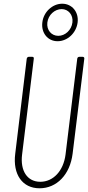

<svg xmlns="http://www.w3.org/2000/svg" viewBox="-20 -1006 474 1034"><path d="M290 -784C344 -784 391 -829 398 -885C405 -941 368 -986 315 -986C262 -986 214 -941 208 -885C201 -829 237 -784 290 -784ZM294 -813C257 -813 230 -844 235 -885C240 -926 275 -957 312 -957C348 -957 375 -926 370 -885C365 -844 331 -813 294 -813ZM193 8C286 8 357 -66 371 -178L434 -690C435 -696 431 -700 425 -700H407C401 -700 397 -696 396 -690L333 -174C322 -86 267 -27 197 -27C127 -27 88 -86 99 -174L162 -690C163 -696 160 -700 154 -700H135C130 -700 125 -696 124 -690L62 -178C48 -66 101 8 193 8Z"/></svg>

Font: Barlow Condensed ExtraLight
Style: Italic
Weight: 275
Width: 3
Italic angle: -7°
Designer: Jeremy Tribby
Foundry: Tribby Type
Version: Version 1.422;hotconv 1.0.109;makeotfexe 2.5.65596